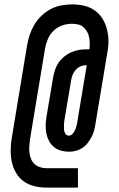

<svg xmlns="http://www.w3.org/2000/svg" viewBox="-20 -776 540 872"><path d="M334 76H192Q163 76 136 69.5Q109 63 87.5 47.5Q66 32 52.5 8.5Q39 -15 33.5 -41.5Q28 -68 28.5 -96.5Q29 -125 34 -153L103 -570Q107 -594 115 -618Q123 -642 136 -664Q149 -686 168.5 -704.5Q188 -723 211 -735Q234 -747 259 -751.5Q284 -756 308 -756Q335 -756 360 -750.5Q385 -745 406 -731.5Q427 -718 441 -698Q455 -678 462.5 -654Q470 -630 472 -604.5Q474 -579 470 -552L414 -216Q412 -201 408 -185.5Q404 -170 396.5 -155.5Q389 -141 379 -127.5Q369 -114 354.5 -104.5Q340 -95 324.5 -91Q309 -87 294 -87Q274 -87 256.5 -92Q239 -97 225 -108.5Q211 -120 202.5 -136Q194 -152 190.5 -170Q187 -188 187.5 -207Q188 -226 191 -245L221 -423Q224 -440 229.5 -457.5Q235 -475 245.5 -490.5Q256 -506 271 -518.5Q286 -531 303 -538.5Q320 -546 337.5 -549Q355 -552 373 -552H386Q388 -566 387.5 -580.5Q387 -595 384.5 -608Q382 -621 375 -633Q368 -645 358 -653.5Q348 -662 334 -665Q320 -668 306 -668Q284 -668 262.5 -660.5Q241 -653 224 -637Q207 -621 198 -600Q189 -579 185 -558L116 -142Q114 -126 113 -111Q112 -96 114 -81Q116 -66 121.5 -53Q127 -40 137.5 -30.5Q148 -21 162.5 -16.5Q177 -12 192 -12H334ZM293 -160Q303 -160 310.5 -169Q318 -178 322 -188Q326 -198 328.5 -208Q331 -218 332 -228L374 -480H373Q360 -480 347 -475Q334 -470 324.5 -459.5Q315 -449 310 -436.5Q305 -424 303 -411L273 -233Q271 -222 270.5 -211Q270 -200 270.5 -189.5Q271 -179 276.5 -169.5Q282 -160 293 -160Z"/></svg>

Font: Iosevka Curly Slab Semibold
Style: Italic
Weight: 600
Italic angle: -9°
Monospace: yes
Designer: Belleve Invis
Foundry: Belleve Invis
Version: Version 22.1.2; ttfautohint (v1.8.4)